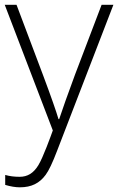

<svg xmlns="http://www.w3.org/2000/svg" viewBox="-20 -551 499 811"><path d="M203.1 0C195.3 21.5 162.1 114.7 141.6 147.5C121.1 180.7 96.2 195.8 63 195.8C41 195.8 21 193.4 2 188V230C24.9 236.8 45.4 240.2 64 240.2C113.3 240.2 147 222.7 172.9 187.5C186 169.9 202.1 136.2 221.2 85.9L459 -530.8H409.2L296.9 -235.8C266.1 -152.3 243.7 -89.8 230 -47.9H227.1C217.8 -79.6 196.3 -141.6 162.1 -232.9L49.8 -530.8H0Z"/></svg>

Font: Open Sans 300
Style: Regular
Weight: 300
Foundry: Ascender Corporation
Version: Version 1.100;PS 001.100;hotconv 1.0.88;makeotf.lib2.5.64775